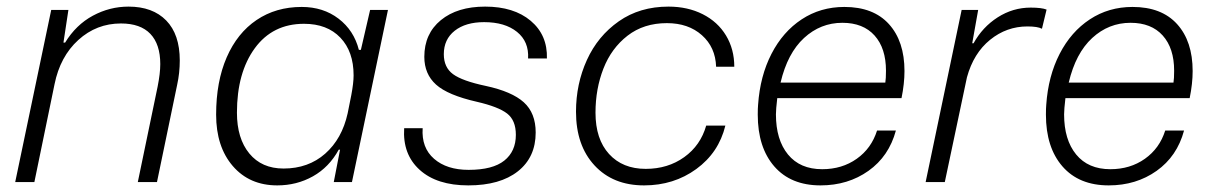

<svg xmlns="http://www.w3.org/2000/svg" viewBox="-20 -551 3667 581"><path d="M135 -521H187L172 -422H177Q210 -476 261 -503.5Q312 -531 369 -531Q442 -531 483 -489Q524 -447 524 -368Q524 -330 516 -294L455 0H397L457 -289Q465 -329 465 -357Q465 -417 435 -448.5Q405 -480 346 -480Q272 -480 217 -430Q162 -380 145 -296L84 0H26Z M634 -204Q634 -304 666 -377.5Q698 -451 756.5 -490.5Q815 -530 893 -530Q958 -530 1004.5 -494.5Q1051 -459 1066 -400H1072L1100 -521H1154L1045 0H990L1009 -98H1005Q976 -45 927 -17.5Q878 10 819 10Q735 10 684.5 -48.5Q634 -107 634 -204ZM1032 -208 1043 -263Q1050 -300 1050 -323Q1050 -395 1010 -437Q970 -479 900 -479Q805 -479 751 -405Q697 -331 697 -210Q697 -132 734.5 -86.5Q772 -41 838 -41Q913 -41 964 -86Q1015 -131 1032 -208Z M1203 -163H1259Q1255 -104 1293.5 -70.5Q1332 -37 1398 -37Q1471 -37 1506 -65Q1541 -93 1541 -143Q1541 -187 1514.5 -207.5Q1488 -228 1423 -243Q1335 -263 1299.5 -295Q1264 -327 1264 -379Q1264 -449 1314 -490Q1364 -531 1448 -531Q1535 -531 1586 -488Q1637 -445 1635 -374H1578Q1581 -425 1544.5 -454.5Q1508 -484 1445 -484Q1389 -484 1356 -458Q1323 -432 1323 -387Q1323 -347 1351 -326.5Q1379 -306 1450 -291Q1529 -274 1565 -241.5Q1601 -209 1601 -150Q1601 -75 1547 -32.5Q1493 10 1397 10Q1302 10 1250 -37Q1198 -84 1203 -163Z M1723 -213Q1723 -297 1756 -369.5Q1789 -442 1852.5 -486.5Q1916 -531 2003 -531Q2061 -531 2106.5 -508Q2152 -485 2177 -443.5Q2202 -402 2202 -349H2147Q2145 -408 2104 -444.5Q2063 -481 1998 -481Q1928 -481 1879 -443Q1830 -405 1806 -343.5Q1782 -282 1782 -210Q1782 -130 1823 -85Q1864 -40 1934 -40Q2001 -40 2050.5 -75.5Q2100 -111 2117 -171H2175Q2155 -89 2087 -39.5Q2019 10 1929 10Q1835 10 1779 -50.5Q1723 -111 1723 -213Z M2273 -204Q2273 -224 2274 -234Q2280 -321 2314.5 -388Q2349 -455 2406 -492.5Q2463 -530 2535 -530Q2623 -530 2670 -478Q2717 -426 2717 -336Q2717 -298 2708 -254H2332Q2328 -220 2328 -205Q2328 -128 2364.5 -83.5Q2401 -39 2468 -39Q2528 -39 2572.5 -70.5Q2617 -102 2634 -156H2691Q2670 -78 2608 -34Q2546 10 2463 10Q2373 10 2323 -47.5Q2273 -105 2273 -204ZM2659 -301Q2661 -313 2661 -337Q2661 -405 2626.5 -443.5Q2592 -482 2529 -482Q2463 -482 2413 -436Q2363 -390 2342 -301Z M2890 -521H2940L2922 -420H2926Q2953 -469 2999 -498.5Q3045 -528 3099 -528Q3132 -528 3147 -522L3133 -464Q3120 -471 3089 -471Q3026 -471 2976 -430.5Q2926 -390 2906 -317L2839 0H2781Z M3145 -204Q3145 -224 3146 -234Q3152 -321 3186.5 -388Q3221 -455 3278 -492.5Q3335 -530 3407 -530Q3495 -530 3542 -478Q3589 -426 3589 -336Q3589 -298 3580 -254H3204Q3200 -220 3200 -205Q3200 -128 3236.5 -83.5Q3273 -39 3340 -39Q3400 -39 3444.5 -70.5Q3489 -102 3506 -156H3563Q3542 -78 3480 -34Q3418 10 3335 10Q3245 10 3195 -47.5Q3145 -105 3145 -204ZM3531 -301Q3533 -313 3533 -337Q3533 -405 3498.5 -443.5Q3464 -482 3401 -482Q3335 -482 3285 -436Q3235 -390 3214 -301Z"/></svg>

Font: Mona Sans Light
Style: Italic
Weight: 300
Italic angle: -11.7°
Designer: Deni Anggara
Foundry: GitHub
Version: Version 2.000